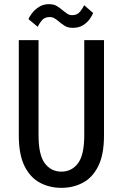

<svg xmlns="http://www.w3.org/2000/svg" viewBox="-20 -893 590 924"><path d="M275.5 11Q218.5 11 172 -13.8Q125.5 -38.5 98 -93.8Q70.5 -149 70.5 -241V-700H165.5V-242Q165.5 -147 195.8 -107Q226 -67 275.5 -67Q325 -67 355.2 -107Q385.5 -147 385.5 -242V-700H480.5V-241Q480.5 -149 453 -93.8Q425.5 -38.5 379 -13.8Q332.5 11 275.5 11ZM330.5 -759Q307 -759 291.8 -768.5Q276.5 -778 264.5 -788.5Q254 -797.5 243.2 -804.2Q232.5 -811 219 -811Q194 -811 180.2 -793.5Q166.5 -776 161.5 -764L117.5 -800.5Q120 -810.5 132.8 -827.8Q145.5 -845 166.5 -859Q187.5 -873 215.5 -873Q238.5 -873 253.8 -863.8Q269 -854.5 281.5 -843.5Q292.5 -834.5 303.2 -827.2Q314 -820 328 -820Q352 -820 366 -837.8Q380 -855.5 385 -868L428 -830.5Q424.5 -820 413 -803Q401.5 -786 381 -772.5Q360.5 -759 330.5 -759Z"/></svg>

Font: Trispace SemiCondensed
Style: Regular
Weight: 400
Width: 4
Designer: Tyler Finck
Foundry: Etcetera Type Company
Version: Version 1.210; ttfautohint (v1.8.3)